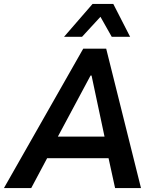

<svg xmlns="http://www.w3.org/2000/svg" viewBox="-43 -951 791 971"><path d="M-23 0 378 -705H494L670 0H539L495 -201L541 -151H157L222 -201L115 0ZM415 -569 233 -229 216 -260H517L492 -230L420 -569ZM281 -765 425 -931H530L615 -765H522L465 -866L372 -765Z"/></svg>

Font: Nunito Sans 7pt SemiCondensed
Style: Bold Italic
Weight: 700
Width: 4
Italic angle: -9°
Designer: Vernon Adams
Foundry: Vernon Adams
Version: Version 3.101;gftools[0.9.27]